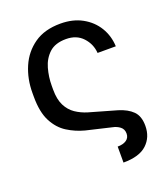

<svg xmlns="http://www.w3.org/2000/svg" viewBox="-133 -633 801 914"><g transform="rotate(-20 267.0 -176.0)"><path d="M335.2 186.1V105.1Q362.9 105.1 379.6 93.8Q396.3 82.4 396.3 61.1Q396.3 38.7 380.5 26.5Q364.7 14.2 342.3 9.9L215.9 -19.9Q169.7 -32 130 -57Q90.2 -82 65.7 -129.1Q41.2 -176.1 41.2 -254.3V-274.1Q41.2 -344.5 67.1 -404.7Q93 -464.8 145.6 -501.6Q198.2 -538.4 278.4 -538.4Q341.6 -538.4 388.3 -512.6Q435 -486.9 461.5 -443.4Q487.9 -399.9 490.1 -346.6H397.7Q394.5 -392.4 363.1 -426.3Q331.7 -460.2 278.4 -460.2Q223.7 -460.2 193.5 -432.4Q163.4 -404.5 151.3 -361.7Q139.2 -318.9 139.2 -274.1V-254.3Q139.2 -205.3 155 -174Q170.8 -142.8 197.6 -124.6Q224.4 -106.5 257.1 -96.6L396.3 -56.8Q442.1 -43 467.5 -17.6Q492.9 7.8 492.9 56.8Q492.9 114.3 454.5 150.2Q416.2 186.1 335.2 186.1Z"/></g></svg>

Font: Inter UI
Style: Regular
Weight: 400
Designer: Rasmus Andersson
Foundry: rsms
Version: Version 2.2